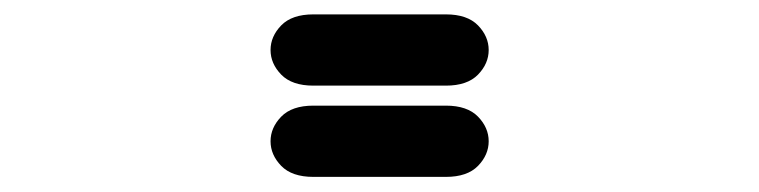

<svg xmlns="http://www.w3.org/2000/svg" viewBox="-20 -506 1040 263"><path d="M409.2 -263.7Q379.9 -263.7 365.2 -278.8Q350.6 -293.9 350.6 -312.5Q350.6 -331.1 365.2 -346.2Q379.9 -361.3 409.2 -361.3H590.8Q620.1 -361.3 634.8 -346.2Q649.4 -331.1 649.4 -312.5Q649.4 -293.9 634.8 -278.8Q620.1 -263.7 590.8 -263.7ZM409.2 -388.7Q379.9 -388.7 365.2 -403.8Q350.6 -418.9 350.6 -437.5Q350.6 -456.1 365.2 -471.2Q379.9 -486.3 409.2 -486.3H590.8Q620.1 -486.3 634.8 -471.2Q649.4 -456.1 649.4 -437.5Q649.4 -418.9 634.8 -403.8Q620.1 -388.7 590.8 -388.7Z"/></svg>

Font: Sixtyfour Normal
Style: Regular
Weight: 400
Monospace: yes
Designer: Jens Kutilek
Foundry: Jens Kutilek
Version: Version 2.000